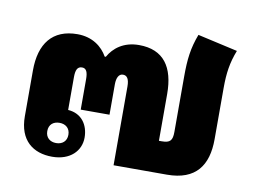

<svg xmlns="http://www.w3.org/2000/svg" viewBox="-71 -729 1107 841"><g transform="rotate(10 482.5 -308.5)"><path d="M208 10C288 10 334 -38 334 -97C334 -153 303 -200 242 -204V-350C242 -381 249 -398 270 -398C290 -398 296 -380 296 -350V-215H424V-350C424 -380 434 -398 452 -398C470 -398 480 -384 480 -350V0H717C846 0 896 -73 896 -189V-417C896 -483 903 -531 925 -587L747 -627C723 -564 717 -513 717 -437V-190C717 -152 707 -140 669 -140H657V-348C657 -467 609 -538 499 -538C430 -538 387 -503 364 -462H359C336 -503 292 -538 225 -538C114 -538 60 -467 60 -348V-144C60 -36 124 10 208 10ZM215 -52C188 -52 168 -68 168 -97C168 -127 188 -142 215 -142C242 -142 262 -126 262 -97C262 -68 242 -52 215 -52Z"/></g></svg>

Font: Noto Sans Thai Looped Black
Style: Regular
Weight: 900
Designer: Sasikarn Vongin, Ben Mitchell
Foundry: The Fontpad Ltd
Version: Version 1.001